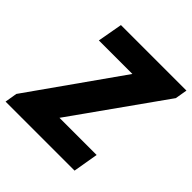

<svg xmlns="http://www.w3.org/2000/svg" viewBox="-207 -830 972 972"><g transform="rotate(45 279.0 -343.5)"><path d="M-25 0 -14 -66 330 -553H90L114 -687H583L572 -622L226 -135H492L469 0Z"/></g></svg>

Font: Archivo Condensed ExtraBold
Style: Italic
Weight: 800
Width: 3
Italic angle: -10°
Designer: Hector Gatti
Foundry: Omnibus-Type
Version: Version 2.001